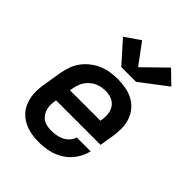

<svg xmlns="http://www.w3.org/2000/svg" viewBox="-221 -910 1042 1042"><g transform="rotate(45 300.0 -389.0)"><path d="M260 8Q235 8 211.5 5Q188 2 166 -5.5Q144 -13 125 -25.5Q106 -38 91.5 -55Q77 -72 68 -93Q59 -114 55 -137Q51 -160 52 -184Q53 -208 57 -232L75 -342Q80 -370 90 -397Q100 -424 117.5 -447.5Q135 -471 159 -489.5Q183 -508 210 -519Q237 -530 265 -534Q293 -538 321 -538Q352 -538 383 -532Q414 -526 440 -511.5Q466 -497 485 -474Q504 -451 513.5 -422Q523 -393 523 -361.5Q523 -330 518 -298L505 -219H163V-217Q160 -200 159.5 -183Q159 -166 163 -151Q167 -136 175.5 -122.5Q184 -109 197 -100Q210 -91 226.5 -87.5Q243 -84 260 -84Q278 -84 297 -87Q316 -90 334 -98.5Q352 -107 366 -122Q380 -137 385 -156H492Q483 -118 460.5 -85Q438 -52 404.5 -30.5Q371 -9 333.5 -0.5Q296 8 260 8ZM178 -311H412V-313Q417 -338 415 -363Q413 -388 400.5 -407.5Q388 -427 366 -436.5Q344 -446 319 -446Q303 -446 286.5 -443Q270 -440 255 -433Q240 -426 226.5 -414.5Q213 -403 203.5 -388.5Q194 -374 189 -358.5Q184 -343 181 -327ZM286 -597 176 -720 263 -780 351 -661 479 -786 553 -714 399 -597Z"/></g></svg>

Font: Iosevka Curly SmBdExObl
Style: Regular
Weight: 600
Width: 7
Italic angle: -9°
Monospace: yes
Designer: Belleve Invis
Foundry: Belleve Invis
Version: Version 11.1.0; ttfautohint (v1.8.3)